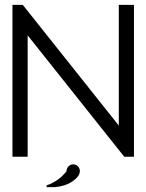

<svg xmlns="http://www.w3.org/2000/svg" viewBox="-20 -645 602 790"><path d="M468.8 -128.4V-625H531.2V0H491.2L93.8 -499.5V0H31.2V-625H73.7ZM253.9 58.6Q253.9 47.4 262 39.3Q270 31.2 281.2 31.2Q292.5 31.2 300.5 39.3Q308.6 47.4 308.6 58.6Q308.6 80.1 279.1 100.6Q249.5 121.1 206.1 125H171.9V117.7Q203.1 107.9 233.9 81.5Q253.9 61 253.9 58.6Z"/></svg>

Font: Juliett
Style: Regular
Weight: 400
Designer: GGBotNet
Foundry: GGBotNet
Version: 0.60